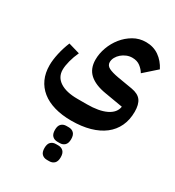

<svg xmlns="http://www.w3.org/2000/svg" viewBox="-254 -684 1290 1412"><g transform="rotate(30 391.5 21.5)"><path d="M376 240Q296 240 232.5 221.5Q169 203 125 167.5Q81 132 58 81.5Q35 31 35 -34Q35 -79 47.5 -135.5Q60 -192 82 -245L178 -217Q158 -174 146.5 -130Q135 -86 135 -54Q135 9 188 43.5Q241 78 336 78H416Q519 78 579.5 48.5Q640 19 648 -35L495 -61Q403 -76 355 -119Q307 -162 307 -239Q307 -290 326 -342.5Q345 -395 379.5 -438Q414 -481 461.5 -508.5Q509 -536 566 -536Q629 -536 676.5 -503Q724 -470 753 -413L646 -318Q631 -344 604 -365Q577 -386 536 -386Q511 -386 488 -376.5Q465 -367 447 -351.5Q429 -336 418 -316Q407 -296 407 -275Q407 -247 434.5 -232.5Q462 -218 519 -208L644 -187Q701 -177 725 -144.5Q749 -112 749 -50Q749 19 723.5 73Q698 127 650 164Q602 201 533 220.5Q464 240 376 240ZM366 579Q340 579 323.5 563Q307 547 307 512Q307 477 323.5 461Q340 445 366 445H386Q412 445 428.5 461Q445 477 445 512Q445 547 428.5 563Q412 579 386 579ZM366 425Q340 425 323.5 409Q307 393 307 358Q307 323 323.5 307Q340 291 366 291H386Q412 291 428.5 307Q445 323 445 358Q445 393 428.5 409Q412 425 386 425Z"/></g></svg>

Font: IBM Plex Arabic
Style: Bold
Weight: 700
Designer: Mike Abbink, Paul van der Laan, Pieter van Rosmalen, Wael Morcos, Khajak Apelian
Foundry: Bold Monday
Version: Version 1.0